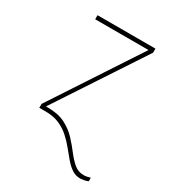

<svg xmlns="http://www.w3.org/2000/svg" viewBox="-181 -650 870 959"><g transform="rotate(30 254.5 -171.0)"><path d="M96.7 -22.5H113.3Q173.3 -22.5 213.6 -2Q253.9 18.6 282.2 48.8Q310.5 79.1 333.5 109.4Q356.4 139.6 380.4 160.2Q404.3 180.7 436.5 180.7Q440.9 180.7 446.3 180.2Q451.7 179.7 458.5 178.2Q465.3 176.8 474.6 173.8V194.3Q463.4 199.2 451.9 201.4Q440.4 203.6 430.7 204.1Q402.8 204.1 381.1 189.2Q359.4 174.3 339.6 151.1Q319.8 127.9 298.8 101.8Q277.8 75.7 252 52.5Q226.1 29.3 192.4 14.6Q158.7 0 113.3 0H94.7ZM102.5 -22.5V0H77.1V-22.5L405.3 -522.5H97.7V-545.9H431.6V-522.5Z"/></g></svg>

Font: Inter Tight Thin
Style: Regular
Weight: 250
Designer: Rasmus Andersson
Foundry: rsms
Version: Version 3.004